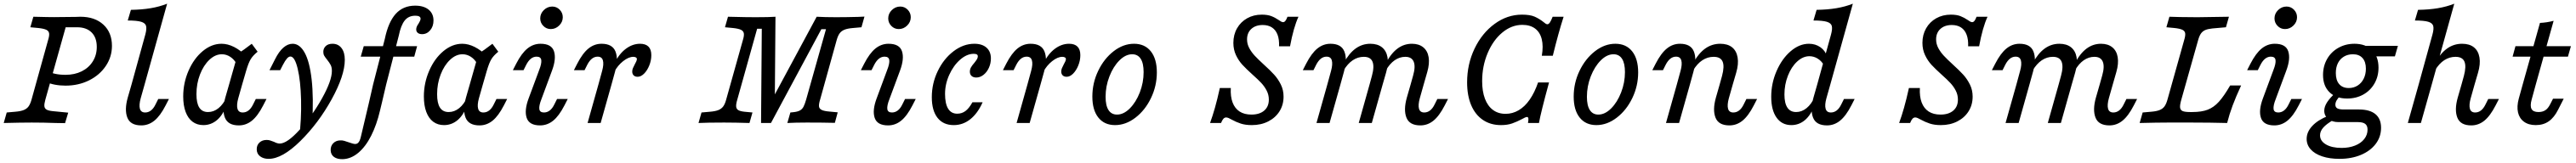

<svg xmlns="http://www.w3.org/2000/svg" viewBox="-20 -661 13820 876"><path d="M0 0 16.1 -56.5 61.3 -60.5Q91.1 -62.9 107.7 -69.8Q124.2 -76.6 133.5 -89.5Q142.7 -102.4 149.2 -125.8L237.9 -445.2Q245.2 -468.5 243.5 -481.5Q241.9 -494.4 228.6 -500.8Q215.3 -507.3 185.5 -510.5L142.7 -514.5L158.9 -571Q187.9 -570.2 231 -569.4Q274.2 -568.5 306.5 -569.4H311.3Q349.2 -570.2 387.1 -570.2Q399.2 -571 411.3 -571Q488.7 -571 534.7 -528.6Q580.6 -486.3 580.6 -414.5Q580.6 -355.6 547.6 -306.5Q514.5 -257.3 457.7 -229Q400.8 -200.8 331.5 -200.8Q301.6 -200.8 274.2 -206Q246.8 -211.3 226.6 -221L241.9 -277.4Q252.4 -269.4 277 -264.1Q301.6 -258.9 331.5 -258.9Q380.6 -258.9 418.5 -277.8Q456.5 -296.8 477.8 -331Q499.2 -365.3 499.2 -408.9Q499.2 -458.9 471.4 -486.7Q443.5 -514.5 393.5 -514.5H332.3L223.4 -125.8Q216.9 -102.4 218.1 -90.3Q219.4 -78.2 229.4 -72.2Q239.5 -66.1 262.9 -63.7L346 -55.6L329 0.8Q304 0.8 278.2 0Q216.9 -2.4 146.8 -2.4H151.6H153.2Q94.4 -2.4 0 0Z M665.3 -550.8 682.3 -608.1Q740.3 -608.9 788.3 -616.9Q836.3 -625 876.6 -641.1L755.6 -206.5H685.5L759.7 -475.8Q767.7 -505.6 763.7 -521.4Q759.7 -537.1 737.1 -544Q714.5 -550.8 665.3 -550.8ZM758.9 -56.5Q775.8 -56.5 789.9 -67.3Q804 -78.2 814.5 -100L829 -129H886.3L868.5 -94.4Q839.5 -37.9 808.1 -12.5Q776.6 12.9 737.9 12.9Q679.8 12.9 663.3 -28.6Q646.8 -70.2 665.3 -136.3L685.5 -206.5H755.6L734.7 -132.3Q725 -96.8 730.6 -76.6Q736.3 -56.5 758.9 -56.5Z M962.9 -142.7Q962.9 -215.3 991.5 -281Q1020.2 -346.8 1067.7 -386.3Q1115.3 -425.8 1168.5 -425.8Q1201.6 -425.8 1235.9 -408.5Q1270.2 -391.1 1302.4 -358.1L1250 -316.9Q1236.3 -341.9 1215.3 -355.6Q1194.4 -369.4 1170.2 -369.4Q1134.7 -369.4 1103.2 -339.5Q1071.8 -309.7 1052.8 -260.5Q1033.9 -211.3 1033.9 -154.8Q1033.9 -106.5 1049.2 -82.7Q1064.5 -58.9 1096 -58.9Q1126.6 -58.9 1152.4 -79.8Q1178.2 -100.8 1196 -139.5L1193.5 -92.7Q1175.8 -42.7 1144 -15.7Q1112.1 11.3 1071 11.3Q1037.1 11.3 1012.9 -6.9Q988.7 -25 975.8 -59.7Q962.9 -94.4 962.9 -142.7ZM1330.6 -425.8 1362.1 -383.1Q1336.3 -362.1 1324.6 -342.3Q1312.9 -322.6 1300.8 -281.5L1279 -206.5H1208.9L1256.5 -374.2Q1271.8 -382.3 1289.1 -394.8Q1306.5 -407.3 1330.6 -425.8ZM1282.3 -56.5Q1299.2 -56.5 1313.3 -67.3Q1327.4 -78.2 1337.9 -100L1352.4 -129H1409.7L1391.9 -94.4Q1362.9 -37.9 1331.5 -12.5Q1300 12.9 1261.3 12.9Q1203.2 12.9 1186.7 -28.6Q1170.2 -70.2 1188.7 -136.3L1208.9 -206.5H1279L1258.1 -132.3Q1248.4 -96.8 1254 -76.6Q1259.7 -56.5 1282.3 -56.5Z M1357.3 141.1Q1357.3 118.5 1372.2 104.8Q1387.1 91.1 1410.5 91.1Q1421 91.1 1429.8 94Q1438.7 96.8 1450.8 101.6Q1458.1 105.6 1466.1 108.1Q1474.2 110.5 1480.6 110.5Q1520.2 110.5 1587.5 36.3Q1654.8 -37.9 1707.7 -132.7Q1760.5 -227.4 1760.5 -279.8Q1760.5 -299.2 1754 -311.7Q1747.6 -324.2 1734.7 -340.3Q1724.2 -353.2 1719.4 -361.7Q1714.5 -370.2 1714.5 -382.3Q1714.5 -400.8 1727.4 -413.3Q1740.3 -425.8 1763.7 -425.8Q1794.4 -425.8 1812.1 -402.8Q1829.8 -379.8 1829.8 -339.5Q1829.8 -255.6 1759.3 -127.4Q1688.7 0.8 1591.5 96.8Q1494.4 192.7 1421 192.7Q1393.5 192.7 1375.4 179Q1357.3 165.3 1357.3 141.1ZM1537.9 -357.3Q1529 -357.3 1519.4 -346.4Q1509.7 -335.5 1497.6 -312.1L1483.1 -283.9H1425.8L1455.6 -342.7Q1476.6 -384.7 1500.4 -405.2Q1524.2 -425.8 1550 -425.8Q1587.9 -425.8 1614.5 -377.8Q1641.1 -329.8 1652 -233.1Q1662.9 -136.3 1654.8 3.2Q1642.7 21 1627.4 39.1Q1612.1 57.3 1584.7 84.7Q1597.6 -21 1595.2 -123.8Q1592.7 -226.6 1577 -291.9Q1561.3 -357.3 1537.9 -357.3Z M2207.3 -630.6Q2253.2 -630.6 2279.4 -609.3Q2305.6 -587.9 2305.6 -550.8Q2305.6 -519.4 2287.9 -498.4Q2270.2 -477.4 2244.4 -477.4Q2229.8 -477.4 2221.4 -484.3Q2212.9 -491.1 2212.9 -503.2Q2212.9 -510.5 2216.1 -518.1Q2219.4 -525.8 2225.8 -534.7Q2229.8 -541.1 2233.1 -548.4Q2236.3 -555.6 2236.3 -560.5Q2236.3 -568.5 2229 -572.6Q2221.8 -576.6 2208.1 -576.6Q2171.8 -576.6 2151.2 -550.8Q2130.6 -525 2119.4 -469.4L2051.6 -206.5H1981.5L2044.4 -451.6Q2062.9 -541.9 2102.8 -586.3Q2142.7 -630.6 2207.3 -630.6ZM1931.5 -412.9H2217.7L2202.4 -356.5H1915.3ZM2029 -109.7 2018.5 -66.1Q2000.8 9.7 1971.4 68.1Q1941.9 126.6 1902.8 159.7Q1863.7 192.7 1819.4 194.4Q1789.5 195.2 1772.2 182.7Q1754.8 170.2 1754 146.8Q1753.2 124.2 1767.3 109.3Q1781.5 94.4 1804 93.5Q1816.1 92.7 1827 96Q1837.9 99.2 1854 104.8Q1862.9 108.1 1871.8 110.5Q1880.6 112.9 1886.3 112.9Q1893.5 112.9 1899.6 108.1Q1905.6 103.2 1909.7 94Q1913.7 84.7 1916.9 70.2L1958.9 -107.3L1981.5 -206.5H2051.6Z M2254 -142.7Q2254 -215.3 2282.7 -281Q2311.3 -346.8 2358.9 -386.3Q2406.5 -425.8 2459.7 -425.8Q2492.7 -425.8 2527 -408.5Q2561.3 -391.1 2593.5 -358.1L2541.1 -316.9Q2527.4 -341.9 2506.5 -355.6Q2485.5 -369.4 2461.3 -369.4Q2425.8 -369.4 2394.4 -339.5Q2362.9 -309.7 2344 -260.5Q2325 -211.3 2325 -154.8Q2325 -106.5 2340.3 -82.7Q2355.6 -58.9 2387.1 -58.9Q2417.7 -58.9 2443.5 -79.8Q2469.4 -100.8 2487.1 -139.5L2484.7 -92.7Q2466.9 -42.7 2435.1 -15.7Q2403.2 11.3 2362.1 11.3Q2328.2 11.3 2304 -6.9Q2279.8 -25 2266.9 -59.7Q2254 -94.4 2254 -142.7ZM2621.8 -425.8 2653.2 -383.1Q2627.4 -362.1 2615.7 -342.3Q2604 -322.6 2591.9 -281.5L2570.2 -206.5H2500L2547.6 -374.2Q2562.9 -382.3 2580.2 -394.8Q2597.6 -407.3 2621.8 -425.8ZM2573.4 -56.5Q2590.3 -56.5 2604.4 -67.3Q2618.5 -78.2 2629 -100L2643.5 -129H2700.8L2683.1 -94.4Q2654 -37.9 2622.6 -12.5Q2591.1 12.9 2552.4 12.9Q2494.4 12.9 2477.8 -28.6Q2461.3 -70.2 2479.8 -136.3L2500 -206.5H2570.2L2549.2 -132.3Q2539.5 -96.8 2545.2 -76.6Q2550.8 -56.5 2573.4 -56.5Z M2858.9 -356.5Q2841.9 -356.5 2828.2 -345.6Q2814.5 -334.7 2803.2 -312.9L2788.7 -283.9H2731.5L2749.2 -318.5Q2778.2 -375 2809.7 -400.4Q2841.1 -425.8 2879.8 -425.8Q2938.7 -425.8 2952 -385.5Q2965.3 -345.2 2941.1 -280.6L2884.7 -128.2Q2871 -93.5 2873.4 -75Q2875.8 -56.5 2898.4 -56.5Q2915.3 -56.5 2929.4 -67.3Q2943.5 -78.2 2954 -100L2968.5 -129H3025.8L3008.1 -94.4Q2979 -37.9 2947.6 -12.5Q2916.1 12.9 2877.4 12.9Q2819.4 12.9 2805.6 -27.4Q2791.9 -67.7 2816.1 -132.3L2872.6 -284.7Q2886.3 -319.4 2883.9 -337.9Q2881.5 -356.5 2858.9 -356.5ZM2878.2 -562.1Q2878.2 -587.9 2897.6 -606.9Q2916.9 -625.8 2942.7 -625.8Q2966.1 -625.8 2982.7 -608.9Q2999.2 -591.9 2999.2 -568.5Q2999.2 -542.7 2979.8 -523.8Q2960.5 -504.8 2934.7 -504.8Q2911.3 -504.8 2894.8 -521.8Q2878.2 -538.7 2878.2 -562.1Z M3186.3 -356.5Q3169.4 -356.5 3155.6 -345.6Q3141.9 -334.7 3130.6 -312.9L3116.1 -283.9H3058.9L3076.6 -318.5Q3105.6 -375 3137.1 -400.4Q3168.5 -425.8 3207.3 -425.8Q3265.3 -425.8 3281.9 -384.3Q3298.4 -342.7 3279.8 -276.6L3260.5 -206.5H3190.3L3210.5 -280.6Q3220.2 -316.1 3214.5 -336.3Q3208.9 -356.5 3186.3 -356.5ZM3190.3 -206.5H3260.5L3202.4 0H3132.3ZM3371.8 -276.6Q3371.8 -285.5 3375.4 -294.4Q3379 -303.2 3385.5 -315.3Q3389.5 -322.6 3393.1 -330.2Q3396.8 -337.9 3396.8 -343.5Q3396.8 -349.2 3391.5 -352.4Q3386.3 -355.6 3377.4 -355.6Q3352.4 -355.6 3323 -332.3Q3293.5 -308.9 3275.8 -275L3277.4 -321.8Q3300.8 -371 3337.1 -398.4Q3373.4 -425.8 3413.7 -425.8Q3443.5 -425.8 3458.9 -410.5Q3474.2 -395.2 3474.2 -364.5Q3474.2 -336.3 3463.3 -309.3Q3452.4 -282.3 3435.5 -265.3Q3418.5 -248.4 3400.8 -248.4Q3387.1 -248.4 3379.4 -256Q3371.8 -263.7 3371.8 -276.6Z M3974.2 -60.5 4016.9 -56.5 4000.8 0Q3923.4 -2.4 3864.5 -2.4Q3773.4 -2.4 3727.4 0L3743.5 -56.5L3788.7 -60.5Q3817.7 -62.9 3833.9 -69.4Q3850 -75.8 3859.7 -88.7Q3869.4 -101.6 3875.8 -125.8L3965.3 -445.2Q3972.6 -468.5 3970.6 -481.5Q3968.5 -494.4 3955.2 -500.8Q3941.9 -507.3 3912.1 -510.5L3869.4 -514.5L3885.5 -571Q3904 -571 3921.8 -570.2Q3948.4 -569.4 3977 -569Q4005.6 -568.5 4033.1 -568.5H4033.9Q4108.1 -568.5 4140.3 -571L4136.3 -69.4L4091.1 -68.5L4361.3 -571Q4405.6 -568.5 4466.9 -568.5H4464.5Q4493.5 -568.5 4524.2 -569Q4554.8 -569.4 4583.1 -570.2Q4600.8 -571 4617.7 -571.8L4601.6 -514.5L4556.5 -510.5Q4526.6 -508.1 4510.1 -501.2Q4493.5 -494.4 4484.3 -481.5Q4475 -468.5 4468.5 -445.2L4379.8 -125.8Q4372.6 -102.4 4373.8 -89.5Q4375 -76.6 4388.3 -70.2Q4401.6 -63.7 4431.5 -61.3L4474.2 -57.3L4458.9 -0.8Q4397.6 -2.4 4311.3 -2.4H4307.3H4308.1Q4246.8 -2.4 4204 0L4220.2 -56.5L4236.3 -58.1Q4258.9 -60.5 4271.4 -67.3Q4283.9 -74.2 4290.7 -87.5Q4297.6 -100.8 4304.8 -125.8L4411.3 -504H4386.3L4116.1 0H4062.9L4066.9 -506.5H4041.9L3935.5 -125.8Q3928.2 -101.6 3929.4 -88.3Q3930.6 -75 3941.1 -69Q3951.6 -62.9 3974.2 -60.5Z M4725.8 -356.5Q4708.9 -356.5 4695.2 -345.6Q4681.5 -334.7 4670.2 -312.9L4655.6 -283.9H4598.4L4616.1 -318.5Q4645.2 -375 4676.6 -400.4Q4708.1 -425.8 4746.8 -425.8Q4805.6 -425.8 4819 -385.5Q4832.3 -345.2 4808.1 -280.6L4751.6 -128.2Q4737.9 -93.5 4740.3 -75Q4742.7 -56.5 4765.3 -56.5Q4782.3 -56.5 4796.4 -67.3Q4810.5 -78.2 4821 -100L4835.5 -129H4892.7L4875 -94.4Q4846 -37.9 4814.5 -12.5Q4783.1 12.9 4744.4 12.9Q4686.3 12.9 4672.6 -27.4Q4658.9 -67.7 4683.1 -132.3L4739.5 -284.7Q4753.2 -319.4 4750.8 -337.9Q4748.4 -356.5 4725.8 -356.5ZM4745.2 -562.1Q4745.2 -587.9 4764.5 -606.9Q4783.9 -625.8 4809.7 -625.8Q4833.1 -625.8 4849.6 -608.9Q4866.1 -591.9 4866.1 -568.5Q4866.1 -542.7 4846.8 -523.8Q4827.4 -504.8 4801.6 -504.8Q4778.2 -504.8 4761.7 -521.8Q4745.2 -538.7 4745.2 -562.1Z M4979 -138.7Q4979 -212.9 5010.9 -279Q5042.7 -345.2 5095.6 -385.5Q5148.4 -425.8 5207.3 -425.8Q5249.2 -425.8 5272.6 -404.8Q5296 -383.9 5296 -346.8Q5296 -320.2 5285.1 -296.4Q5274.2 -272.6 5256 -258.5Q5237.9 -244.4 5217.7 -244.4Q5201.6 -244.4 5192.3 -252.8Q5183.1 -261.3 5183.1 -275.8Q5183.1 -287.9 5189.1 -298.8Q5195.2 -309.7 5207.3 -323.4Q5216.9 -335.5 5221.4 -343.1Q5225.8 -350.8 5225.8 -358.1Q5225.8 -365.3 5220.6 -368.5Q5215.3 -371.8 5204 -371.8Q5166.9 -371.8 5131 -340.3Q5095.2 -308.9 5072.6 -258.9Q5050 -208.9 5050 -156.5Q5050 -104 5066.5 -77Q5083.1 -50 5115.3 -50Q5140.3 -50 5159.7 -64.5Q5179 -79 5196.8 -111.3H5251.6Q5225 -51.6 5185.5 -20.2Q5146 11.3 5096.8 11.3Q5040.3 11.3 5009.7 -27.8Q4979 -66.9 4979 -138.7Z M5487.9 -356.5Q5471 -356.5 5457.3 -345.6Q5443.5 -334.7 5432.3 -312.9L5417.7 -283.9H5360.5L5378.2 -318.5Q5407.3 -375 5438.7 -400.4Q5470.2 -425.8 5508.9 -425.8Q5566.9 -425.8 5583.5 -384.3Q5600 -342.7 5581.5 -276.6L5562.1 -206.5H5491.9L5512.1 -280.6Q5521.8 -316.1 5516.1 -336.3Q5510.5 -356.5 5487.9 -356.5ZM5491.9 -206.5H5562.1L5504 0H5433.9ZM5673.4 -276.6Q5673.4 -285.5 5677 -294.4Q5680.6 -303.2 5687.1 -315.3Q5691.1 -322.6 5694.8 -330.2Q5698.4 -337.9 5698.4 -343.5Q5698.4 -349.2 5693.1 -352.4Q5687.9 -355.6 5679 -355.6Q5654 -355.6 5624.6 -332.3Q5595.2 -308.9 5577.4 -275L5579 -321.8Q5602.4 -371 5638.7 -398.4Q5675 -425.8 5715.3 -425.8Q5745.2 -425.8 5760.5 -410.5Q5775.8 -395.2 5775.8 -364.5Q5775.8 -336.3 5764.9 -309.3Q5754 -282.3 5737.1 -265.3Q5720.2 -248.4 5702.4 -248.4Q5688.7 -248.4 5681 -256Q5673.4 -263.7 5673.4 -276.6Z M5840.3 -141.9Q5840.3 -215.3 5871.8 -280.6Q5903.2 -346 5954.8 -385.9Q6006.5 -425.8 6063.7 -425.8Q6121.8 -425.8 6154 -385.1Q6186.3 -344.4 6186.3 -271.8Q6186.3 -199.2 6154.8 -133.9Q6123.4 -68.5 6071.4 -28.6Q6019.4 11.3 5962.1 11.3Q5904.8 11.3 5872.6 -29Q5840.3 -69.4 5840.3 -141.9ZM6115.3 -273.4Q6115.3 -321 6099.6 -345.2Q6083.9 -369.4 6054 -369.4Q6018.5 -369.4 5985.5 -336.3Q5952.4 -303.2 5931.9 -250.4Q5911.3 -197.6 5911.3 -141.1Q5911.3 -93.5 5927 -69.4Q5942.7 -45.2 5972.6 -45.2Q6008.1 -45.2 6041.1 -78.2Q6074.2 -111.3 6094.8 -164.1Q6115.3 -216.9 6115.3 -273.4Z M6587.1 -18.5Q6579 -23.4 6571.4 -26.6Q6563.7 -29.8 6558.1 -29.8Q6550 -29.8 6543.5 -23Q6537.1 -16.1 6530.6 0H6471.8Q6485.5 -37.9 6498 -81.9Q6510.5 -125.8 6524.2 -187.9H6583.1Q6580.6 -141.9 6592.7 -110.1Q6604.8 -78.2 6630.2 -61.7Q6655.6 -45.2 6693.5 -45.2Q6737.1 -45.2 6762.1 -66.5Q6787.1 -87.9 6787.1 -125.8Q6787.1 -151.6 6775.4 -174.2Q6763.7 -196.8 6746.4 -215.3Q6729 -233.9 6700 -259.7Q6666.1 -290.3 6645.6 -312.5Q6625 -334.7 6610.9 -364.5Q6596.8 -394.4 6596.8 -430.6Q6596.8 -474.2 6616.5 -508.9Q6636.3 -543.5 6671 -562.9Q6705.6 -582.3 6749.2 -582.3Q6779.8 -582.3 6800 -574.6Q6820.2 -566.9 6840.3 -553.2Q6846.8 -548.4 6852.8 -545.2Q6858.9 -541.9 6863.7 -541.9Q6870.2 -541.9 6875.8 -548.8Q6881.5 -555.6 6887.1 -571H6946Q6919.4 -512.9 6900.8 -412.1H6841.9Q6843.5 -448.4 6833.9 -474.2Q6824.2 -500 6804 -513.3Q6783.9 -526.6 6754 -526.6Q6716.1 -526.6 6693.1 -505.6Q6670.2 -484.7 6670.2 -449.2Q6670.2 -424.2 6682.3 -402Q6694.4 -379.8 6711.7 -361.3Q6729 -342.7 6759.7 -314.5Q6794.4 -283.1 6815.3 -260.1Q6836.3 -237.1 6851.2 -207.3Q6866.1 -177.4 6866.1 -141.9Q6866.1 -97.6 6844.4 -62.9Q6822.6 -28.2 6783.9 -8.5Q6745.2 11.3 6696 11.3Q6661.3 11.3 6636.7 3.2Q6612.1 -4.8 6587.1 -18.5Z M7096.8 -356.5Q7079.8 -356.5 7066.1 -345.6Q7052.4 -334.7 7041.1 -312.9L7026.6 -283.9H6969.4L6987.1 -318.5Q7016.1 -375 7047.6 -400.4Q7079 -425.8 7117.7 -425.8Q7175.8 -425.8 7192.3 -384.3Q7208.9 -342.7 7190.3 -276.6L7171 -206.5H7100.8L7121 -280.6Q7130.6 -316.1 7125 -336.3Q7119.4 -356.5 7096.8 -356.5ZM7100.8 -206.5H7171L7112.9 0H7042.7ZM7296.8 -355.6Q7264.5 -355.6 7237.1 -337.1Q7209.7 -318.5 7188.7 -283.1V-321.8Q7216.9 -374.2 7252.4 -400Q7287.9 -425.8 7331.5 -425.8Q7370.2 -425.8 7394 -406.9Q7417.7 -387.9 7423.8 -352.8Q7429.8 -317.7 7416.1 -271L7397.6 -206.5H7327.4L7340.3 -254Q7354 -304 7343.1 -329.8Q7332.3 -355.6 7296.8 -355.6ZM7327.4 -206.5H7397.6L7339.5 0H7269.4ZM7519.4 -355.6Q7488.7 -355.6 7462.1 -337.1Q7435.5 -318.5 7415.3 -283.1V-321.8Q7442.7 -374.2 7477.4 -400Q7512.1 -425.8 7554.8 -425.8Q7591.9 -425.8 7615.3 -406.9Q7638.7 -387.9 7644.4 -353.6Q7650 -319.4 7637.1 -274.2L7617.7 -206.5H7547.6L7561.3 -255.6Q7575 -304 7564.1 -329.8Q7553.2 -355.6 7519.4 -355.6ZM7621 -56.5Q7637.9 -56.5 7652 -67.3Q7666.1 -78.2 7676.6 -100L7691.1 -129H7748.4L7730.6 -94.4Q7701.6 -37.9 7670.2 -12.5Q7638.7 12.9 7600 12.9Q7541.9 12.9 7525.4 -28.6Q7508.9 -70.2 7527.4 -136.3L7547.6 -206.5H7617.7L7596.8 -132.3Q7587.1 -96.8 7592.7 -76.6Q7598.4 -56.5 7621 -56.5Z M7850.8 -218.5Q7850.8 -316.1 7890.7 -399.6Q7930.6 -483.1 7998.4 -532.7Q8066.1 -582.3 8145.2 -582.3Q8188.7 -582.3 8213.3 -571.4Q8237.9 -560.5 8260.5 -542.7Q8266.1 -537.9 8271.4 -534.3Q8276.6 -530.6 8281.5 -530.6Q8287.9 -530.6 8294.4 -539.5Q8300.8 -548.4 8309.7 -571H8368.5Q8340.3 -483.1 8310.5 -361.3H8251.6Q8260.5 -412.9 8251.2 -450.4Q8241.9 -487.9 8215.3 -507.7Q8188.7 -527.4 8146.8 -527.4Q8089.5 -527.4 8039.9 -486.3Q7990.3 -445.2 7960.9 -375.4Q7931.5 -305.6 7931.5 -225Q7931.5 -170.2 7946.4 -130.6Q7961.3 -91.1 7989.5 -70.2Q8017.7 -49.2 8057.3 -49.2Q8094.4 -49.2 8127.4 -68.5Q8160.5 -87.9 8186.7 -125.8Q8212.9 -163.7 8231.5 -217.7H8290.3Q8246 -55.6 8236.3 0H8177.4Q8180.6 -17.7 8179.4 -25Q8178.2 -32.3 8171.8 -32.3Q8167.7 -32.3 8160.5 -29Q8153.2 -25.8 8145.2 -21Q8117.7 -6.5 8092.3 2.4Q8066.9 11.3 8032.3 11.3Q7976.6 11.3 7935.5 -16.5Q7894.4 -44.4 7872.6 -96Q7850.8 -147.6 7850.8 -218.5Z M8422.6 -141.9Q8422.6 -215.3 8454 -280.6Q8485.5 -346 8537.1 -385.9Q8588.7 -425.8 8646 -425.8Q8704 -425.8 8736.3 -385.1Q8768.5 -344.4 8768.5 -271.8Q8768.5 -199.2 8737.1 -133.9Q8705.6 -68.5 8653.6 -28.6Q8601.6 11.3 8544.4 11.3Q8487.1 11.3 8454.8 -29Q8422.6 -69.4 8422.6 -141.9ZM8697.6 -273.4Q8697.6 -321 8681.9 -345.2Q8666.1 -369.4 8636.3 -369.4Q8600.8 -369.4 8567.7 -336.3Q8534.7 -303.2 8514.1 -250.4Q8493.5 -197.6 8493.5 -141.1Q8493.5 -93.5 8509.3 -69.4Q8525 -45.2 8554.8 -45.2Q8590.3 -45.2 8623.4 -78.2Q8656.5 -111.3 8677 -164.1Q8697.6 -216.9 8697.6 -273.4Z M8971.8 -356.5Q8954.8 -356.5 8941.1 -345.6Q8927.4 -334.7 8916.1 -312.9L8901.6 -283.9H8844.4L8862.1 -318.5Q8891.1 -375 8922.6 -400.4Q8954 -425.8 8992.7 -425.8Q9050.8 -425.8 9067.3 -384.3Q9083.9 -342.7 9065.3 -276.6L9046 -206.5H8975.8L8996 -280.6Q9005.6 -316.1 9000 -336.3Q8994.4 -356.5 8971.8 -356.5ZM8975.8 -206.5H9046L8987.9 0H8917.7ZM9173.4 -355.6Q9141.1 -355.6 9113.3 -337.5Q9085.5 -319.4 9063.7 -283.1V-321.8Q9092.7 -375 9128.6 -400.4Q9164.5 -425.8 9208.9 -425.8Q9248.4 -425.8 9272.2 -406.9Q9296 -387.9 9302 -352.4Q9308.1 -316.9 9294.4 -270.2L9275.8 -206.5H9205.6L9218.5 -253.2Q9232.3 -304.8 9221.4 -330.2Q9210.5 -355.6 9173.4 -355.6ZM9279 -56.5Q9296 -56.5 9310.1 -67.3Q9324.2 -78.2 9334.7 -100L9349.2 -129H9406.5L9388.7 -94.4Q9359.7 -37.9 9328.2 -12.5Q9296.8 12.9 9258.1 12.9Q9200 12.9 9183.5 -28.6Q9166.9 -70.2 9185.5 -136.3L9205.6 -206.5H9275.8L9254.8 -132.3Q9245.2 -96.8 9250.8 -76.6Q9256.5 -56.5 9279 -56.5Z M9482.3 -141.1Q9482.3 -212.9 9510.9 -279Q9539.5 -345.2 9586.3 -385.5Q9633.1 -425.8 9684.7 -425.8Q9719.4 -425.8 9746 -407.3Q9772.6 -388.7 9781.5 -358.1L9764.5 -311.3Q9751.6 -333.9 9731 -346.4Q9710.5 -358.9 9687.1 -358.9Q9652.4 -358.9 9621.4 -330.2Q9590.3 -301.6 9571.8 -254Q9553.2 -206.5 9553.2 -153.2Q9553.2 -106.5 9569 -82.7Q9584.7 -58.9 9616.1 -58.9Q9646 -58.9 9671.8 -79.8Q9697.6 -100.8 9715.3 -139.5L9712.9 -92.7Q9695.2 -42.7 9663.3 -15.7Q9631.5 11.3 9590.3 11.3Q9539.5 11.3 9510.9 -29Q9482.3 -69.4 9482.3 -141.1ZM9708.9 -550.8 9725.8 -608.1Q9783.9 -608.9 9831.9 -616.9Q9879.8 -625 9920.2 -641.1L9799.2 -206.5H9729L9803.2 -475.8Q9811.3 -505.6 9807.3 -521.4Q9803.2 -537.1 9780.6 -544Q9758.1 -550.8 9708.9 -550.8ZM9802.4 -56.5Q9819.4 -56.5 9833.5 -67.3Q9847.6 -78.2 9858.1 -100L9872.6 -129H9929.8L9912.1 -94.4Q9883.1 -37.9 9851.6 -12.5Q9820.2 12.9 9781.5 12.9Q9723.4 12.9 9706.9 -28.6Q9690.3 -70.2 9708.9 -136.3L9729 -206.5H9799.2L9778.2 -132.3Q9768.5 -96.8 9774.2 -76.6Q9779.8 -56.5 9802.4 -56.5Z M10283.9 -18.5Q10275.8 -23.4 10268.1 -26.6Q10260.5 -29.8 10254.8 -29.8Q10246.8 -29.8 10240.3 -23Q10233.9 -16.1 10227.4 0H10168.5Q10182.3 -37.9 10194.8 -81.9Q10207.3 -125.8 10221 -187.9H10279.8Q10277.4 -141.9 10289.5 -110.1Q10301.6 -78.2 10327 -61.7Q10352.4 -45.2 10390.3 -45.2Q10433.9 -45.2 10458.9 -66.5Q10483.9 -87.9 10483.9 -125.8Q10483.9 -151.6 10472.2 -174.2Q10460.5 -196.8 10443.1 -215.3Q10425.8 -233.9 10396.8 -259.7Q10362.9 -290.3 10342.3 -312.5Q10321.8 -334.7 10307.7 -364.5Q10293.5 -394.4 10293.5 -430.6Q10293.5 -474.2 10313.3 -508.9Q10333.1 -543.5 10367.7 -562.9Q10402.4 -582.3 10446 -582.3Q10476.6 -582.3 10496.8 -574.6Q10516.9 -566.9 10537.1 -553.2Q10543.5 -548.4 10549.6 -545.2Q10555.6 -541.9 10560.5 -541.9Q10566.9 -541.9 10572.6 -548.8Q10578.2 -555.6 10583.9 -571H10642.7Q10616.1 -512.9 10597.6 -412.1H10538.7Q10540.3 -448.4 10530.6 -474.2Q10521 -500 10500.8 -513.3Q10480.6 -526.6 10450.8 -526.6Q10412.9 -526.6 10389.9 -505.6Q10366.9 -484.7 10366.9 -449.2Q10366.9 -424.2 10379 -402Q10391.1 -379.8 10408.5 -361.3Q10425.8 -342.7 10456.5 -314.5Q10491.1 -283.1 10512.1 -260.1Q10533.1 -237.1 10548 -207.3Q10562.9 -177.4 10562.9 -141.9Q10562.9 -97.6 10541.1 -62.9Q10519.4 -28.2 10480.6 -8.5Q10441.9 11.3 10392.7 11.3Q10358.1 11.3 10333.5 3.2Q10308.9 -4.8 10283.9 -18.5Z M10793.5 -356.5Q10776.6 -356.5 10762.9 -345.6Q10749.2 -334.7 10737.9 -312.9L10723.4 -283.9H10666.1L10683.9 -318.5Q10712.9 -375 10744.4 -400.4Q10775.8 -425.8 10814.5 -425.8Q10872.6 -425.8 10889.1 -384.3Q10905.6 -342.7 10887.1 -276.6L10867.7 -206.5H10797.6L10817.7 -280.6Q10827.4 -316.1 10821.8 -336.3Q10816.1 -356.5 10793.5 -356.5ZM10797.6 -206.5H10867.7L10809.7 0H10739.5ZM10993.5 -355.6Q10961.3 -355.6 10933.9 -337.1Q10906.5 -318.5 10885.5 -283.1V-321.8Q10913.7 -374.2 10949.2 -400Q10984.7 -425.8 11028.2 -425.8Q11066.9 -425.8 11090.7 -406.9Q11114.5 -387.9 11120.6 -352.8Q11126.6 -317.7 11112.9 -271L11094.4 -206.5H11024.2L11037.1 -254Q11050.8 -304 11039.9 -329.8Q11029 -355.6 10993.5 -355.6ZM11024.2 -206.5H11094.4L11036.3 0H10966.1ZM11216.1 -355.6Q11185.5 -355.6 11158.9 -337.1Q11132.3 -318.5 11112.1 -283.1V-321.8Q11139.5 -374.2 11174.2 -400Q11208.9 -425.8 11251.6 -425.8Q11288.7 -425.8 11312.1 -406.9Q11335.5 -387.9 11341.1 -353.6Q11346.8 -319.4 11333.9 -274.2L11314.5 -206.5H11244.4L11258.1 -255.6Q11271.8 -304 11260.9 -329.8Q11250 -355.6 11216.1 -355.6ZM11317.7 -56.5Q11334.7 -56.5 11348.8 -67.3Q11362.9 -78.2 11373.4 -100L11387.9 -129H11445.2L11427.4 -94.4Q11398.4 -37.9 11366.9 -12.5Q11335.5 12.9 11296.8 12.9Q11238.7 12.9 11222.2 -28.6Q11205.6 -70.2 11224.2 -136.3L11244.4 -206.5H11314.5L11293.5 -132.3Q11283.9 -96.8 11289.5 -76.6Q11295.2 -56.5 11317.7 -56.5Z M11458.9 0 11475 -56.5 11520.2 -60.5Q11550 -62.9 11566.5 -69.8Q11583.1 -76.6 11592.3 -89.5Q11601.6 -102.4 11608.1 -125.8L11697.6 -445.2Q11704.8 -468.5 11703.2 -481.5Q11701.6 -494.4 11688.3 -500.8Q11675 -507.3 11645.2 -510.5L11602.4 -514.5L11618.5 -571Q11646.8 -570.2 11674.2 -569.4Q11720.2 -569.4 11766.1 -568.5H11770.2Q11809.7 -568.5 11937.9 -571L11921.8 -514.5L11849.2 -508.1Q11825 -505.6 11810.9 -499.6Q11796.8 -493.5 11787.9 -481Q11779 -468.5 11772.6 -445.2L11682.3 -125Q11674.2 -96.8 11675.8 -83.1Q11677.4 -69.4 11689.5 -64.1Q11701.6 -58.9 11729 -58.9H11741.9Q11791.1 -58.9 11823.8 -71.4Q11856.5 -83.9 11883.9 -114.1Q11911.3 -144.4 11944.4 -201.6H12003.2Q11975 -140.3 11957.7 -94Q11940.3 -47.6 11928.2 0Q11836.3 -2.4 11735.5 -2.4H11609.7H11612.1Q11553.2 -2.4 11458.9 0Z M12162.9 -356.5Q12146 -356.5 12132.3 -345.6Q12118.5 -334.7 12107.3 -312.9L12092.7 -283.9H12035.5L12053.2 -318.5Q12082.3 -375 12113.7 -400.4Q12145.2 -425.8 12183.9 -425.8Q12242.7 -425.8 12256 -385.5Q12269.4 -345.2 12245.2 -280.6L12188.7 -128.2Q12175 -93.5 12177.4 -75Q12179.8 -56.5 12202.4 -56.5Q12219.4 -56.5 12233.5 -67.3Q12247.6 -78.2 12258.1 -100L12272.6 -129H12329.8L12312.1 -94.4Q12283.1 -37.9 12251.6 -12.5Q12220.2 12.9 12181.5 12.9Q12123.4 12.9 12109.7 -27.4Q12096 -67.7 12120.2 -132.3L12176.6 -284.7Q12190.3 -319.4 12187.9 -337.9Q12185.5 -356.5 12162.9 -356.5ZM12182.3 -562.1Q12182.3 -587.9 12201.6 -606.9Q12221 -625.8 12246.8 -625.8Q12270.2 -625.8 12286.7 -608.9Q12303.2 -591.9 12303.2 -568.5Q12303.2 -542.7 12283.9 -523.8Q12264.5 -504.8 12238.7 -504.8Q12215.3 -504.8 12198.8 -521.8Q12182.3 -538.7 12182.3 -562.1Z M12442.7 -258.1Q12442.7 -305.6 12464.5 -344Q12486.3 -382.3 12525 -404Q12563.7 -425.8 12611.3 -425.8Q12671 -425.8 12705.6 -391.5Q12740.3 -357.3 12740.3 -297.6Q12740.3 -250 12718.5 -212.1Q12696.8 -174.2 12658.5 -152.8Q12620.2 -131.5 12571.8 -131.5Q12512.1 -131.5 12477.4 -165.3Q12442.7 -199.2 12442.7 -258.1ZM12672.6 -291.9Q12672.6 -329 12654.4 -349.2Q12636.3 -369.4 12603.2 -369.4Q12575.8 -369.4 12554.8 -356.9Q12533.9 -344.4 12522.6 -321.8Q12511.3 -299.2 12511.3 -268.5Q12511.3 -229.8 12529.4 -208.9Q12547.6 -187.9 12580.6 -187.9Q12607.3 -187.9 12628.2 -201.2Q12649.2 -214.5 12660.9 -238.3Q12672.6 -262.1 12672.6 -291.9ZM12616.9 -414.5H12844.4L12828.2 -358.1H12689.5ZM12354.8 85.5Q12354.8 48.4 12384.7 16.1Q12414.5 -16.1 12471 -38.7L12499.2 -16.9Q12461.3 4.8 12444 24.6Q12426.6 44.4 12426.6 66.1Q12426.6 96.8 12458.5 115.3Q12490.3 133.9 12542.7 133.9Q12582.3 133.9 12614.1 121.4Q12646 108.9 12663.7 86.3Q12681.5 63.7 12681.5 35.5Q12681.5 14.5 12669 4.8Q12656.5 -4.8 12629.8 -4.8H12525Q12491.9 -4.8 12470.6 -21.8Q12449.2 -38.7 12449.2 -66.1Q12449.2 -87.9 12464.9 -112.1Q12480.6 -136.3 12513.7 -166.1L12537.9 -149.2Q12522.6 -133.9 12515.7 -121.8Q12508.9 -109.7 12508.9 -98.4Q12508.9 -84.7 12519.4 -78.6Q12529.8 -72.6 12554.8 -72.6H12635.5Q12693.5 -72.6 12723.8 -47.6Q12754 -22.6 12754 25.8Q12754 74.2 12725.4 112.1Q12696.8 150 12646 171.4Q12595.2 192.7 12530.6 192.7Q12478.2 192.7 12438.3 179.4Q12398.4 166.1 12376.6 141.9Q12354.8 117.7 12354.8 85.5Z M12935.5 -550.8 12952.4 -608.1Q13010.5 -608.9 13058.5 -616.9Q13106.5 -625 13146.8 -641.1L13025.8 -206.5H12955.6L13029.8 -475.8Q13037.9 -505.6 13033.9 -521.4Q13029.8 -537.1 13007.3 -544Q12984.7 -550.8 12935.5 -550.8ZM12955.6 -206.5H13025.8L12967.7 0H12897.6ZM13153.2 -355.6Q13121 -355.6 13093.1 -337.5Q13065.3 -319.4 13043.5 -283.1V-321.8Q13072.6 -375 13108.5 -400.4Q13144.4 -425.8 13188.7 -425.8Q13228.2 -425.8 13252 -406.9Q13275.8 -387.9 13281.9 -352.4Q13287.9 -316.9 13274.2 -270.2L13255.6 -206.5H13185.5L13198.4 -253.2Q13212.1 -304.8 13201.2 -330.2Q13190.3 -355.6 13153.2 -355.6ZM13258.9 -56.5Q13275.8 -56.5 13289.9 -67.3Q13304 -78.2 13314.5 -100L13329 -129H13386.3L13368.5 -94.4Q13339.5 -37.9 13308.1 -12.5Q13276.6 12.9 13237.9 12.9Q13179.8 12.9 13163.3 -28.6Q13146.8 -70.2 13165.3 -136.3L13185.5 -206.5H13255.6L13234.7 -132.3Q13225 -96.8 13230.6 -76.6Q13236.3 -56.5 13258.9 -56.5Z M13679.8 -549.2 13583.9 -206.5H13513.7L13606.5 -537.9Q13643.5 -539.5 13679.8 -549.2ZM13475 -412.9H13772.6L13756.5 -356.5H13459.7ZM13492.7 -130.6 13513.7 -206.5H13583.9L13562.1 -126.6Q13552.4 -91.9 13561.3 -75.4Q13570.2 -58.9 13598.4 -58.9Q13620.2 -58.9 13635.1 -68.5Q13650 -78.2 13661.3 -100.8L13676.6 -130.6H13733.9L13704 -71.8Q13683.1 -29.8 13654 -9.3Q13625 11.3 13583.9 11.3Q13545.2 11.3 13520.6 -6.9Q13496 -25 13488.7 -56.9Q13481.5 -88.7 13492.7 -130.6Z"/></svg>

Font: Playfair Micro SmCond SmLight
Style: Italic
Weight: 360
Width: 4
Italic angle: -15.6°
Designer: Claus Eggers Sørensen
Foundry: Claus Eggers Sørensen
Version: Version 2.203;Glyphs 3.3 (3326)